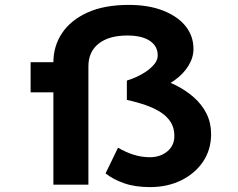

<svg xmlns="http://www.w3.org/2000/svg" viewBox="-20 -754 971 784"><path d="M593 10Q531 10 486 -6Q441 -22 411 -46L462 -151Q494 -132 526.5 -122Q559 -112 591 -112Q635 -112 663.5 -136Q692 -160 692 -199Q692 -231 677.5 -254.5Q663 -278 637 -295Q611 -312 575.5 -324.5Q540 -337 498 -346V-425Q515 -430 536.5 -439.5Q558 -449 577.5 -462.5Q597 -476 610.5 -492.5Q624 -509 624 -528Q624 -566 591.5 -587.5Q559 -609 500 -609Q425 -609 383 -576Q341 -543 341 -483V0H198V-499Q198 -566 233.5 -619Q269 -672 337.5 -703Q406 -734 506 -734Q587 -734 646.5 -710.5Q706 -687 738 -647Q770 -607 770 -554Q770 -519 749.5 -485.5Q729 -452 692.5 -426Q656 -400 611 -384L609 -439Q655 -427 696.5 -406.5Q738 -386 771.5 -356.5Q805 -327 823.5 -289.5Q842 -252 842 -207Q842 -143 809.5 -94.5Q777 -46 720.5 -18Q664 10 593 10ZM105 -377V-500H282V-377Z"/></svg>

Font: Lexend Peta SemiBold
Style: Regular
Weight: 600
Designer: Bonnie Shaver-Troup, Thomas Jockin
Foundry: Lexend
Version: Version 1.007